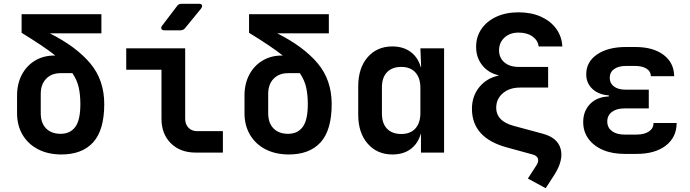

<svg xmlns="http://www.w3.org/2000/svg" viewBox="-20 -805 3640 1013"><path d="M300 10Q231 9 179.5 -18Q128 -45 99 -94Q70 -143 70 -208V-301Q70 -363 95 -410.5Q120 -458 164.5 -485Q209 -512 267 -512H272Q239 -538 195 -567.5Q151 -597 94 -632V-730H515V-629H243Q382 -559 456 -471Q530 -383 530 -256Q530 -118 471 -53.5Q412 11 300 10ZM300 -99Q350 -99 377 -135Q404 -171 404 -256Q404 -304 395.5 -343Q387 -382 362 -419H300Q252 -419 223.5 -389.5Q195 -360 195 -310V-208Q195 -156 223 -127.5Q251 -99 300 -99Z M1012 0Q931 0 881.5 -49Q832 -98 832 -178V-437H646V-550H957V-178Q957 -149 974.5 -131Q992 -113 1021 -113H1156V0ZM848 -645Q836 -645 832 -652Q828 -659 835 -669L914 -773Q922 -785 938 -785H1029Q1042 -785 1045.5 -778Q1049 -771 1041 -760L956 -656Q947 -645 931 -645Z M1500 10Q1431 9 1379.5 -18Q1328 -45 1299 -94Q1270 -143 1270 -208V-301Q1270 -363 1295 -410.5Q1320 -458 1364.5 -485Q1409 -512 1467 -512H1472Q1439 -538 1395 -567.5Q1351 -597 1294 -632V-730H1715V-629H1443Q1582 -559 1656 -471Q1730 -383 1730 -256Q1730 -118 1671 -53.5Q1612 11 1500 10ZM1500 -99Q1550 -99 1577 -135Q1604 -171 1604 -256Q1604 -304 1595.5 -343Q1587 -382 1562 -419H1500Q1452 -419 1423.5 -389.5Q1395 -360 1395 -310V-208Q1395 -156 1423 -127.5Q1451 -99 1500 -99Z M2050 10Q1970 10 1920 -47Q1870 -104 1870 -200V-349Q1870 -446 1919.5 -503Q1969 -560 2050 -560Q2107 -560 2146 -531.5Q2185 -503 2200 -451H2202L2198 -550H2323V0H2201V-99H2200Q2185 -47 2146.5 -18.5Q2108 10 2050 10ZM2097 -98Q2145 -98 2171.5 -127Q2198 -156 2198 -209V-341Q2198 -394 2171.5 -423Q2145 -452 2097 -452Q2049 -452 2022 -424Q1995 -396 1995 -344V-206Q1995 -154 2022 -126Q2049 -98 2097 -98Z M2716 -633Q2670 -633 2641.5 -606.5Q2613 -580 2613 -540Q2613 -500 2641 -476Q2669 -452 2716 -452H2872V-343H2724Q2668 -343 2633 -313Q2598 -283 2598 -236Q2598 -166 2690 -141L2842 -100Q2922 -79 2938 -19.5Q2954 40 2905 117L2859 188L2765 137L2811 66Q2823 47 2818 31.5Q2813 16 2790 10L2655 -27Q2470 -77 2470 -231Q2470 -298 2509 -345.5Q2548 -393 2610 -406V-408Q2557 -420 2524.5 -460.5Q2492 -501 2492 -558Q2492 -611 2520 -652Q2548 -693 2598.5 -716.5Q2649 -740 2716 -740Q2783 -740 2834 -717Q2885 -694 2914.5 -653.5Q2944 -613 2947 -560H2822Q2818 -592 2789.5 -612.5Q2761 -633 2716 -633Z M3339 7H3275Q3210 7 3161 -14Q3112 -35 3084.5 -73Q3057 -111 3057 -161Q3057 -219 3093.5 -256.5Q3130 -294 3192 -296V-302Q3139 -305 3106 -335.5Q3073 -366 3073 -413Q3073 -479 3130.5 -518Q3188 -557 3282 -557H3332Q3426 -557 3481 -515.5Q3536 -474 3537 -403H3414Q3414 -428 3391.5 -442.5Q3369 -457 3332 -457H3282Q3243 -457 3220 -440.5Q3197 -424 3197 -394Q3197 -366 3219 -349Q3241 -332 3280 -332H3403V-233H3275Q3233 -233 3208.5 -214.5Q3184 -196 3184 -164Q3184 -132 3208.5 -113.5Q3233 -95 3275 -95H3339Q3380 -95 3404 -111.5Q3428 -128 3428 -156H3550Q3550 -81 3493 -37Q3436 7 3339 7Z"/></svg>

Font: Pitagon Sans Mono
Style: Bold
Weight: 700
Monospace: yes
Designer: Travis Tran
Foundry: Pitagon
Version: Version 1.001; ttfautohint (v1.8.4.7-5d5b);gftools[0.9.26]